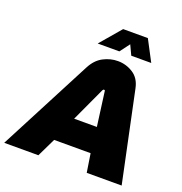

<svg xmlns="http://www.w3.org/2000/svg" viewBox="-198 -1046 1124 1183"><g transform="rotate(20 364.5 -454.5)"><path d="M-41 0 276 -609Q305 -665 351 -689Q397 -713 446 -713Q500 -713 545.5 -684Q591 -655 604 -593L729 0H500L481 -122H242L183 0ZM313 -287H462L432 -512Q432 -515 430 -516.5Q428 -518 425 -518Q423 -518 421 -516.5Q419 -515 417 -512ZM291 -772 408 -909H570L642 -772H511L481 -836L433 -772Z"/></g></svg>

Font: MuseoModerno Black
Style: Italic
Weight: 900
Italic angle: -9°
Designer: Pablo Cosgaya, Héctor Gatti, Marcela Romero, and the Authors of The MuseoModerno Project.
Foundry: Omnibus-Type Team
Version: Version 1.003